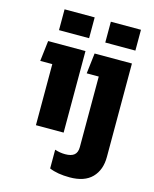

<svg xmlns="http://www.w3.org/2000/svg" viewBox="-131 -757 865 1078"><g transform="rotate(15 301.5 -218.0)"><path d="M108 -670H283V-549H108ZM377 -670H552V-549H377ZM121 -355H51L65 -474H282V0H121ZM261 214V105Q291 115 321 115Q357 115 374 100.5Q391 86 391 55V-355H321L335 -474H552V69Q552 145 508.5 189.5Q465 234 379 234Q308 234 261 214Z"/></g></svg>

Font: Kanit SemiBold
Style: Regular
Weight: 600
Designer: Katatrad Team
Foundry: CadsonDemak
Version: Version 1.030